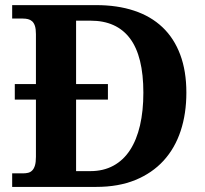

<svg xmlns="http://www.w3.org/2000/svg" viewBox="-20 -734 807 754"><path d="M711.9 -370.1Q711.9 -288.1 689.5 -220Q667 -151.9 622.3 -103Q577.6 -54.2 511.5 -27.1Q445.3 0 357.9 0H27.8V-53.2H69.8Q81.1 -53.2 90.3 -55.4Q99.6 -57.6 106.4 -64.5Q113.3 -71.3 117.2 -84Q121.1 -96.7 121.1 -118.2V-342.8H38.1V-403.8H121.1V-600.1Q121.1 -620.1 117.2 -632.1Q113.3 -644 106.2 -650.4Q99.1 -656.7 89.8 -658.9Q80.6 -661.1 69.8 -661.1H27.8V-713.9H357.9Q440.9 -713.9 506.6 -692.1Q572.3 -670.4 617.9 -627.2Q663.6 -584 687.7 -519.5Q711.9 -455.1 711.9 -370.1ZM543 -370.1Q543 -513.2 490.5 -583Q438 -652.8 335.9 -652.8H278.8V-403.8H403.8V-342.8H278.8V-62H335Q386.2 -62 425.3 -83.3Q464.4 -104.5 490.5 -144.5Q516.6 -184.6 529.8 -241.5Q543 -298.3 543 -370.1Z"/></svg>

Font: Droids
Style: b
Weight: 700
Foundry: Ascender Corporation
Version: Version 1.00 build 113